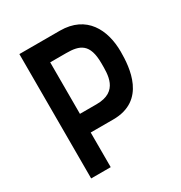

<svg xmlns="http://www.w3.org/2000/svg" viewBox="-165 -818 882 936"><g transform="rotate(-30 275.5 -350.0)"><path d="M188 -300V-590H278C354 -590 402 -572 402 -461C402 -400 407 -300 282 -300ZM188 0V-195H315C500 -195 512 -375 512 -463C512 -587 455 -700 306 -700H78V0Z"/></g></svg>

Font: Advent Pro
Style: Bold
Weight: 700
Designer: Andreas Kalpakidis
Foundry: Andreas Kalpakidis
Version: Version 2.002 2008